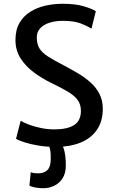

<svg xmlns="http://www.w3.org/2000/svg" viewBox="-20 -771 605 1018"><path d="M275.5 8Q227 8 183.8 0.8Q140.5 -6.5 109.5 -16.5Q78.5 -26.5 65 -35L89.5 -130.5Q108.5 -119.5 137 -109Q165.5 -98.5 199.5 -91.8Q233.5 -85 268.5 -85Q337 -85 373 -108Q409 -131 409 -183Q409 -218 391 -241.8Q373 -265.5 337.2 -286.5Q301.5 -307.5 248 -333Q202.5 -355.5 159.8 -387Q117 -418.5 89.5 -461Q62 -503.5 62 -558.5Q62 -612.5 83.2 -649.2Q104.5 -686 140.5 -708.5Q176.5 -731 220.8 -741Q265 -751 311.5 -751Q379.5 -751 424 -737.8Q468.5 -724.5 488 -711.5L465 -619Q439.5 -635 405.2 -647.8Q371 -660.5 311.5 -660.5Q275 -660.5 244 -651Q213 -641.5 194 -622Q175 -602.5 175 -572Q175 -537.5 189.2 -514.2Q203.5 -491 235.5 -470.8Q267.5 -450.5 319.5 -423.5Q357 -404 393.5 -382.2Q430 -360.5 459.8 -334Q489.5 -307.5 507.2 -273.2Q525 -239 525 -195Q525 -127 493.2 -81.8Q461.5 -36.5 405.2 -14.2Q349 8 275.5 8ZM136 213 143 142Q150 145.5 161 146.8Q172 148 183 148Q213 148 230.8 131.2Q248.5 114.5 249 75Q250 42.5 245.5 20.8Q241 -1 234 -15L279 -17L301 -15Q311 -3.5 317.2 14.8Q323.5 33 326.2 56.2Q329 79.5 329 106Q329 148 311.5 174.8Q294 201.5 266.8 214.2Q239.5 227 211 227Q197 227 181.8 225.2Q166.5 223.5 154 220.2Q141.5 217 136 213Z"/></svg>

Font: Koeln Type Sans
Style: Regular
Weight: 400
Designer: Eben Sorkin
Foundry: Eben Sorkin
Version: Version 2.001